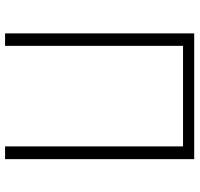

<svg xmlns="http://www.w3.org/2000/svg" viewBox="-34 -734 768 739"><g transform="rotate(90 349.5 -364.0)"><path d="M108 -728H592V0H543V-685H156V0H108Z"/></g></svg>

Font: Merged Yaku Han JP ExtraLight
Style: Regular
Weight: 250
Designer: Ryoko NISHIZUKA 西塚涼子 (kana, bopomofo & ideographs); Paul D. Hunt (Latin, Greek & Cyrillic); Sandoll Communications 산돌커뮤니
Foundry: Adobe
Version: Version 2.004